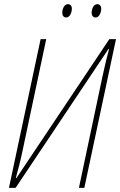

<svg xmlns="http://www.w3.org/2000/svg" viewBox="-20 -902 577 922"><path d="M439 -818C457 -818 466 -843 466 -860C466 -874 459 -882 447 -882C429 -882 420 -858 420 -841C420 -827 427 -818 439 -818ZM298 -818C316 -818 325 -843 325 -860C325 -874 318 -882 306 -882C288 -882 279 -858 279 -841C279 -827 286 -818 298 -818ZM23 0H55L501 -667H504C491 -618 488 -607 473 -539L359 0H385L537 -714H505L59 -47H56C69 -96 76 -120 87 -172L202 -714H175Z"/></svg>

Font: Noto Sans Condensed Thin
Style: Italic
Weight: 100
Width: 3
Italic angle: -12°
Designer: Monotype Design Team
Foundry: Monotype Imaging Inc.
Version: Version 2.013